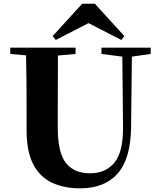

<svg xmlns="http://www.w3.org/2000/svg" viewBox="-20 -1007 869 1047"><path d="M497.1 -986.8 658.2 -810.1 641.1 -789.1 462.9 -880.9 284.2 -789.1 267.1 -810.1 428.2 -986.8ZM533.2 -712.9V-747.1H801.8V-712.9L699.2 -698.2L694.8 -314Q692.9 -141.6 621.6 -60.8Q550.3 20 417 20Q331.1 20 265.1 -10Q199.2 -40 162.1 -109.6Q125 -179.2 125 -296.9V-405.8Q125 -479.5 124.5 -554.7Q124 -629.9 122.1 -705.1L36.1 -712.9V-747.1H392.1V-712.9L295.9 -704.1L294.9 -405.8V-312Q294.9 -174.8 339.4 -118.4Q383.8 -62 470.2 -62Q557.1 -62 604.7 -121.1Q652.3 -180.2 650.9 -315.9L647 -698.2Z"/></svg>

Font: Source Han Serif TW Heavy
Style: Regular
Weight: 900
Designer: Ryoko NISHIZUKA Ë•øÂ°öÊ∂ºÂ≠ê (kana & ideographs); Frank Grie√ühammer (Latin, Greek & Cyrillic); Wenlong ZHANG Âº†ÊñáÈæô 
Foundry: Adobe
Version: Version 2.003;hotconv 1.1.1;makeotfexe 2.6.0